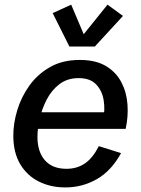

<svg xmlns="http://www.w3.org/2000/svg" viewBox="-20 -799 610 831"><path d="M262.7 12.2Q199.2 12.2 148.2 -13.2Q97.2 -38.6 67.4 -88.6Q37.6 -138.7 37.6 -212.4Q37.6 -265.1 54.7 -322Q71.8 -378.9 106.9 -428.2Q142.1 -477.5 196.3 -508.5Q250.5 -539.6 325.2 -539.6Q394 -539.6 438 -513.4Q481.9 -487.3 504.9 -443.8Q527.8 -400.4 531.7 -347.7Q535.6 -294.9 523.9 -241.2H107.9L122.1 -313H452.6L426.8 -283.2Q435.1 -324.2 428.7 -365Q422.4 -405.8 396.5 -433.3Q370.6 -460.9 320.3 -460.9Q271.5 -460.9 237.3 -434.8Q203.1 -408.7 182.1 -367.9Q161.1 -327.1 151.6 -283.9Q142.1 -240.7 142.1 -207Q142.1 -141.6 174.6 -105Q207 -68.4 267.6 -68.4Q313.5 -68.4 347.7 -91.8Q381.8 -115.2 407.7 -166.5L503.9 -136.2Q461.9 -59.6 399.2 -23.7Q336.4 12.2 262.7 12.2ZM445.3 -778.8 512.2 -730 390.6 -597.7H280.3L208 -742.2L288.1 -778.8L342.3 -650.9Z"/></svg>

Font: Schibsted Grotesk Medium
Style: Italic
Weight: 500
Italic angle: -12°
Designer: Bakken & Baeck AS, Henrik Kongsvoll
Foundry: Schibsted ASA
Version: Version 1.100;gftools[0.9.25]